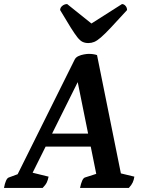

<svg xmlns="http://www.w3.org/2000/svg" viewBox="-52 -919 706 939"><path d="M-32.5 0Q-28.5 -21.9 -22.6 -35.1Q-16.7 -48.4 -9.2 -50.9L59 -76.1L20.3 -38.8L313.3 -627.9Q318.7 -638.6 331.6 -644.6Q344.5 -650.6 358.9 -653Q373.2 -655.5 382.4 -655.5Q393.9 -655.5 403.9 -654Q414 -652.5 422.5 -649.6L545 -42.2L521.3 -75.3L605.1 -55.1Q602.7 -38.9 597 -26.6Q591.4 -14.3 578.2 0H339.4Q343.9 -21.9 349.8 -35.1Q355.7 -48.4 363.2 -50.9L431.8 -72.9L423.7 -43.9L318.9 -562.6L350.9 -563.2L91 -41.1L90.2 -78.5L185.6 -55.1Q182.6 -38.9 176.7 -26.6Q170.8 -14.3 156.6 0ZM149.8 -202 172.6 -265.7H403.5L407.6 -202ZM379.9 -708.4Q364.7 -708.4 352.4 -714Q340.2 -719.5 326.9 -736.1Q313.7 -752.7 293.6 -784.7Q273.5 -816.6 242.1 -869.8Q242.1 -881.8 252.7 -890.4Q263.3 -899.1 276.5 -899.1L406.4 -795.1H381.1L544.6 -899.1Q554.1 -899.1 561.8 -890.4Q569.4 -881.8 569.4 -869.8Q520.9 -816.6 490.9 -784.7Q460.8 -752.7 441.6 -736.1Q422.4 -719.5 408.7 -714Q395.1 -708.4 379.9 -708.4Z"/></svg>

Font: Petrona
Style: Italic
Weight: 400
Italic angle: -9°
Designer: Ringo R. Seeber
Foundry: Ringo R. Seeber
Version: Version 2.001; ttfautohint (v1.8.3)